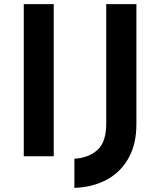

<svg xmlns="http://www.w3.org/2000/svg" viewBox="-20 -756 775 929"><path d="M95 -736H240V0H95ZM640 -155Q640 -59 602 9Q564 77 496.5 113.5Q429 150 340 153V12Q408 8 451 -30Q494 -68 494 -158V-736H640Z"/></svg>

Font: Josefin Sans Thin
Style: Bold
Weight: 700
Version: Version 2.000